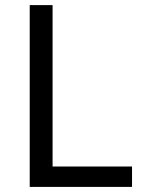

<svg xmlns="http://www.w3.org/2000/svg" viewBox="-20 -734 564 754"><path d="M96.7 0V-713.9H186.5V-80.1H498.5V0Z"/></svg>

Font: Nokora
Style: Regular
Weight: 400
Designer: Danh Hong
Foundry: Danh Hong
Version: Version 9.000